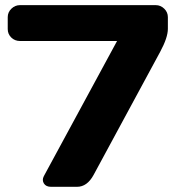

<svg xmlns="http://www.w3.org/2000/svg" viewBox="-20 -720 677 740"><path d="M9.8 -607.9V-653.8Q9.8 -672.9 23.9 -686.5Q38.1 -700.2 57.1 -700.2H580.1Q599.1 -700.2 613 -686.5Q627 -672.9 627 -653.8V-608.9Q627 -575.2 597.2 -520L340.8 -45.9Q315.9 0 276.9 0H176.8Q157.2 0 149.2 -12.9Q141.1 -25.9 148.9 -41L431.2 -562H57.1Q37.1 -562 23.4 -575.4Q9.8 -588.9 9.8 -607.9Z"/></svg>

Font: Days One
Style: Regular
Weight: 400
Designer: Alexander Kalachev, Alexey Maslov, Jovanny Lemonad
Foundry: Alexander Kalachev, Alexey Maslov, Jovanny Lemonad
Version: Version 1.002